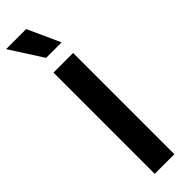

<svg xmlns="http://www.w3.org/2000/svg" viewBox="-306 -888 885 885"><g transform="rotate(-45 136.0 -445.5)"><path d="M74 0V-660H202V0ZM98 -732 -4 -891H127L199 -732Z"/></g></svg>

Font: Bricolage Grotesque 24pt SemiBold
Style: Regular
Weight: 600
Designer: Mathieu Triay
Foundry: Atelier Triay
Version: Version 1.001;gftools[0.9.33.dev8+g029e19f]